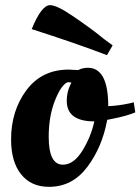

<svg xmlns="http://www.w3.org/2000/svg" viewBox="-20 -713 545 745"><path d="M170 12C230.7 12 280.3 -13.8 319 -65.5C357.7 -117.2 383.3 -178 396 -248L416 -252C453.3 -259.3 483 -267.7 505 -277L499 -316L483 -312C455 -306 427.3 -302.3 400 -301C400 -400.3 373.7 -450 321 -450C307 -450 294.3 -447 283 -441L247 -443C177 -443 122.2 -416.3 82.5 -363C42.8 -309.7 23 -246 23 -172C23 -114 36 -68.8 62 -36.5C88 -4.2 124 12 170 12ZM224 -74C187.3 -74 169 -110 169 -182C169 -232.7 176.3 -277.7 191 -317C205.7 -356.3 221.3 -381.3 238 -392C240 -393.3 243 -394 247 -394C251 -394 254.3 -393.3 257 -392L252 -382C243.3 -363.3 239 -343.3 239 -322C239 -268.7 274.7 -242 346 -242C337.3 -202 321.8 -164 299.5 -128C277.2 -92 252 -74 224 -74ZM174 -693C152 -693 128.3 -662 103 -600C215.7 -564 313 -530.3 395 -499L417 -537C394.3 -553 373 -569.3 353 -586L322 -609L290.5 -631.5L262 -651C221.3 -679 192 -693 174 -693Z"/></svg>

Font: Oleo Script
Style: Regular
Weight: 400
Designer: Soytutype
Foundry: Soytutype
Version: Version 1.002